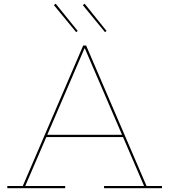

<svg xmlns="http://www.w3.org/2000/svg" viewBox="-20 -992 892 1012"><path d="M426 -972.5 541.5 -829 533.5 -822.5 416.5 -965ZM273.5 -972.5 389.5 -829 381.5 -822.5 264 -965ZM633 -281.5V-269.5H220V-281.5ZM752.5 -11.5H834V0H528.5V-11.5H739.5L423.5 -745.5L434.5 -737H419L429 -745.5L113 -11.5H323.5V0H18.5V-11.5H100L418.5 -752H434Z"/></svg>

Font: Hepta Slab ExtraLight Thin
Style: Regular
Weight: 250
Version: Version 1.102